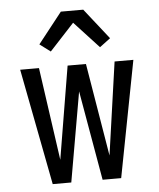

<svg xmlns="http://www.w3.org/2000/svg" viewBox="-54 -808 707 855"><g transform="rotate(-5 300.0 -381.0)"><path d="M147 0 47 -520H131L190 -105L259 -520H341L410 -105L469 -520H553L453 0H370L300 -401L230 0ZM410 -589 300 -708 190 -589 142 -625 250 -762H350L458 -625Z"/></g></svg>

Font: R Plex Mono
Style: Regular
Weight: 400
Monospace: yes
Designer: Belleve Invis
Foundry: Belleve Invis
Version: Version 31.8.0